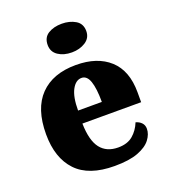

<svg xmlns="http://www.w3.org/2000/svg" viewBox="-142 -881 882 995"><g transform="rotate(-20 299.0 -383.5)"><path d="M320 10Q178 10 109.5 -62.5Q41 -135 41 -266Q41 -407 111 -479Q181 -551 308 -551Q426 -551 493.5 -489.5Q561 -428 561 -309V-254H237Q239 -160 272.5 -117Q306 -74 370 -74Q421 -74 451.5 -100Q482 -126 498 -166Q517 -161 529.5 -148Q542 -135 542 -115Q542 -85 520 -56Q498 -27 449.5 -8.5Q401 10 320 10ZM370 -325Q370 -399 356.5 -438.5Q343 -478 313 -478Q281 -478 260 -439Q239 -400 239 -325ZM313 -619Q268 -619 237.5 -639.5Q207 -660 207 -698Q207 -739 237.5 -758Q268 -777 313 -777Q356 -777 388 -758Q420 -739 420 -698Q420 -660 388 -639.5Q356 -619 313 -619Z"/></g></svg>

Font: Noto Rashi Hebrew Black
Style: Regular
Weight: 900
Version: Version 1.006